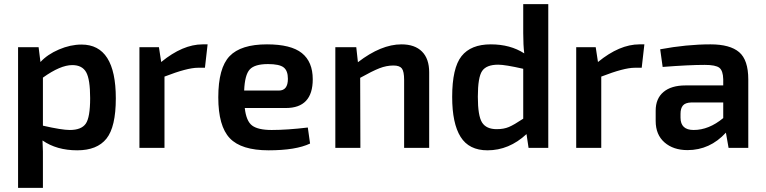

<svg xmlns="http://www.w3.org/2000/svg" viewBox="-20 -720 3728 935"><path d="M377 -503Q544 -503 544 -241Q544 -102 498.5 -45Q453 12 356 12Q256 12 187 -36Q190 20 189 66V195H68V-490H168L177 -418Q211 -455 267 -479Q323 -503 377 -503ZM320 -87Q376 -87 397.5 -117.5Q419 -148 419 -242Q419 -334 399.5 -368.5Q380 -403 332 -403Q274 -403 189 -342V-108Q281 -87 320 -87Z M967 -504H991L978 -390H943Q892 -390 781 -347V0H659V-490H754L765 -418Q870 -504 967 -504Z M1303 -87Q1378 -87 1479 -99L1490 -21Q1421 12 1288 12Q1155 12 1099 -47Q1043 -106 1043 -246Q1043 -389 1098 -446.5Q1153 -504 1280 -504Q1397 -504 1450 -461.5Q1503 -419 1503 -334Q1503 -194 1372 -194H1172Q1179 -130 1208 -108.5Q1237 -87 1303 -87ZM1285 -408Q1220 -408 1196 -381.5Q1172 -355 1169 -279H1338Q1382 -279 1382 -336Q1382 -376 1361 -392Q1340 -408 1285 -408Z M1935 -504Q2000 -504 2035 -469Q2070 -434 2070 -368V0H1948V-331Q1948 -372 1937 -386.5Q1926 -401 1896 -401Q1862 -401 1827.5 -387.5Q1793 -374 1734 -341L1735 0H1613V-490H1715L1723 -417Q1836 -504 1935 -504Z M2528 -700H2650V0H2554L2544 -67Q2459 12 2354 12Q2264 12 2223 -53.5Q2182 -119 2182 -248Q2182 -389 2227.5 -446.5Q2273 -504 2370 -504Q2465 -504 2533 -460Q2528 -500 2528 -559ZM2307 -249Q2307 -156 2327.5 -123.5Q2348 -91 2399 -91Q2433 -91 2458 -101.5Q2483 -112 2528 -142V-385Q2440 -405 2406 -405Q2349 -405 2328 -374.5Q2307 -344 2307 -249Z M3094 -504H3118L3105 -390H3070Q3019 -390 2908 -347V0H2786V-490H2881L2892 -418Q2997 -504 3094 -504Z M3440 -504Q3535 -504 3579.5 -466Q3624 -428 3624 -333V0H3528L3515 -74Q3437 11 3328 11Q3259 11 3216 -26.5Q3173 -64 3173 -131V-181Q3173 -240 3211 -272Q3249 -304 3318 -304H3502V-334Q3501 -376 3483 -390Q3465 -404 3412 -404Q3335 -404 3207 -394L3195 -480Q3324 -504 3440 -504ZM3294 -147Q3294 -87 3358 -87Q3432 -87 3502 -145V-221H3346Q3317 -220 3305.5 -206Q3294 -192 3294 -166Z"/></svg>

Font: Exo 2 Semi Bold
Style: Regular
Weight: 600
Designer: Natanael Gama
Version: Version 1.001;PS 001.001;hotconv 1.0.88;makeotf.lib2.5.64775